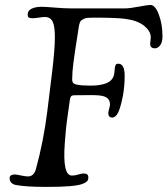

<svg xmlns="http://www.w3.org/2000/svg" viewBox="-20 -732 664 761"><path d="M166 8.8Q80.1 8.8 42 1Q31.7 -1 24.9 -7.8Q18.1 -14.6 18.1 -25.9Q18.1 -40.5 39.6 -40.5Q44.4 -40.5 62.7 -36.6Q81.1 -32.7 90.8 -32.7Q113.8 -32.7 122.1 -61Q152.8 -171.9 168 -294.9L187 -450.2Q197.3 -536.1 197.5 -582.3Q197.8 -628.4 188.5 -646.5Q179.2 -664.6 158.2 -664.6Q149.4 -664.6 133.3 -662.1Q117.2 -659.7 109.9 -659.7Q99.1 -659.7 94.5 -662.4Q89.8 -665 89.8 -674.8Q89.8 -690.4 105.7 -697.8Q121.6 -705.1 145 -705.1Q160.2 -705.1 197.5 -701.9Q234.9 -698.7 262.2 -698.7H474.1Q494.1 -698.7 530 -705.6Q565.9 -712.4 576.2 -712.4Q595.2 -712.4 609.6 -674.3Q624 -636.2 624 -587.4Q624 -564.9 615 -552.7Q606 -540.5 594.2 -540.5Q575.2 -540.5 575.2 -558.6Q575.2 -561 576.4 -570.6Q577.6 -580.1 577.6 -584Q577.6 -608.4 551.3 -629.6Q524.9 -650.9 477.1 -657.2Q441.9 -662.1 348.1 -662.1Q335.4 -662.1 326.4 -661.1Q317.4 -660.2 311.3 -656.7Q305.2 -653.3 301.8 -650.9Q298.3 -648.4 296.1 -641.4Q293.9 -634.3 293.2 -630.9Q292.5 -627.4 291 -617.2Q276.4 -525.4 271 -483.4Q266.1 -445.8 266.1 -418.5Q266.1 -414.1 266.4 -411.6Q266.6 -409.2 268.3 -405.8Q270 -402.3 274.2 -400.1Q278.3 -397.9 285.2 -396.5Q302.2 -392.6 338.9 -392.6Q381.8 -392.6 405.8 -404.1Q429.7 -415.5 433.1 -442.4Q433.6 -446.8 434.3 -454.6Q435.1 -462.4 435.5 -465.6Q436 -468.8 437.5 -472.7Q439 -476.6 441.7 -478Q444.3 -479.5 448.7 -479.5Q474.1 -479.5 474.1 -431.6Q474.1 -390.1 467.3 -353Q457.5 -303.7 447.8 -284.9Q438 -266.1 424.8 -266.1Q409.2 -266.1 409.2 -284.7Q409.2 -287.6 412.6 -300.5Q416 -313.5 416 -317.4Q416 -342.3 392.1 -350.1Q377 -355 344.2 -355Q320.8 -355 300.5 -354.7Q280.3 -354.5 275.9 -354.5Q265.1 -354.5 261.7 -350.1Q258.3 -345.7 256.8 -335.4Q256.3 -331.1 249.8 -285.4Q243.2 -239.7 241.2 -217.8L236.8 -164.1Q227.1 -36.1 265.1 -36.1Q276.9 -36.1 290.3 -40.3Q303.7 -44.4 312 -44.4Q330.1 -44.4 330.1 -29.3Q330.1 -22.9 328.4 -18.6Q326.7 -14.2 322 -11Q317.4 -7.8 315.4 -6.8Q313.5 -5.9 306.2 -2.9Q277.3 8.8 166 8.8Z"/></svg>

Font: Cooper*
Style: Italic
Weight: 400
Italic angle: -7°
Designer: Owen Earl
Foundry: indestructible type*
Version: Version 0.001